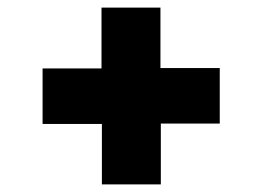

<svg xmlns="http://www.w3.org/2000/svg" viewBox="-20 -603 690 505"><path d="M248 -118V-277H92V-423H247V-583H402V-424H558V-278H403V-118Z"/></svg>

Font: REM Medium ExtraBold
Style: Regular
Weight: 800
Version: Version 1.005;gftools[0.9.28]